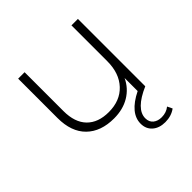

<svg xmlns="http://www.w3.org/2000/svg" viewBox="-192 -679 1052 1052"><g transform="rotate(-45 334.5 -152.5)"><path d="M569 163 583 192Q549 217 502 217Q456 217 428 192.5Q400 168 400 127Q400 46 515 -11V-112Q489 -57 438 -26.5Q387 4 318 4Q216 4 158 -53Q100 -110 100 -217V-522H150V-221Q150 -133 195 -87Q240 -41 322 -41Q410 -41 461.5 -96Q513 -151 513 -244V-522H563V0Q439 54 439 124Q439 153 458 168.5Q477 184 507 184Q543 184 569 163Z"/></g></svg>

Font: mBank Light
Style: Regular
Weight: 300
Designer: Julieta Ulanovsky
Foundry: Julieta Ulanovsky
Version: Version 7.200;PS 007.200;hotconv 1.0.88;makeotf.lib2.5.64775